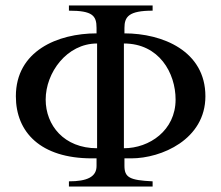

<svg xmlns="http://www.w3.org/2000/svg" viewBox="-20 -682 809 702"><path d="M435 -580C435 -621 451 -643 538 -643V-662H232V-643C318 -643 333 -625 333 -580V-560C191 -560 38 -496 38 -330C38 -199 128 -103 316 -103H333V-75C333 -35 298 -19 232 -19V0H538V-19C454 -23 435 -33 435 -76V-103H460C570 -103 731 -172 731 -330C731 -496 574 -560 435 -560ZM433 -523C562 -523 622 -415 622 -318C622 -205 526 -140 433 -140ZM335 -140C214 -140 147 -224 147 -318C147 -416 224 -523 335 -523Z"/></svg>

Font: STIX Math
Style: Regular
Weight: 400
Designer: MicroPress Inc., with final additions and corrections provided by Coen Hoffman, Elsevier (retired)
Version: Version 1.1.0